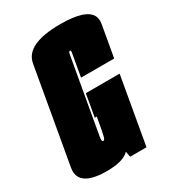

<svg xmlns="http://www.w3.org/2000/svg" viewBox="-199 -775 787 873"><g transform="rotate(-30 194.0 -338.5)"><path d="M104 4Q2.5 4 -23 -40Q-35.5 -61.5 -29.5 -93Q-12.5 -190 14 -340Q41 -495 57.5 -588Q74 -681 254 -681Q388.5 -681 413.5 -629Q421.5 -611.5 417.5 -588Q401 -495 388.5 -423H214.5Q233.5 -530.5 235.5 -542.5Q237 -551 234 -553.5Q233 -554 231.5 -554Q225.5 -554 223.5 -542.5Q221.5 -531 185 -325Q158.5 -174 154 -148.5Q150 -126.5 156 -123.5Q157 -123 158.5 -123Q165 -123 169.2 -137Q173.5 -151 188 -233.5V-234H177.5L198 -351H375.5L314 0H228L222.5 -29.5Q191.5 4 104 4Z"/></g></svg>

Font: Anybody UltraCondensed Black
Style: Italic
Weight: 900
Width: 1
Italic angle: -10°
Designer: Tyler Finck
Foundry: Etcetera Type Company
Version: Version 1.010; ttfautohint (v1.8.3) -l 8 -r 50 -G 200 -x 14 